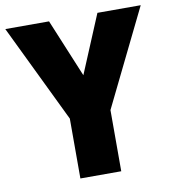

<svg xmlns="http://www.w3.org/2000/svg" viewBox="-81 -785 774 856"><g transform="rotate(-10 306.5 -357.0)"><path d="M307 -451 417 -714H613L399 -277V0H214V-271L0 -714H198Z"/></g></svg>

Font: Noto Sans Myanmar UI SemiCondensed Black
Style: Regular
Weight: 900
Width: 4
Designer: Monotype Design Team
Foundry: Monotype Imaging Inc.
Version: Version 2.103; ttfautohint (v1.8.4.7-5d5b)